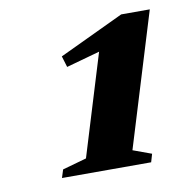

<svg xmlns="http://www.w3.org/2000/svg" viewBox="-53 -721 460 476"><g transform="rotate(-10 177.0 -483.0)"><path d="M133.5 -333.5 211.5 -588.5 127 -565 118.5 -593 281.5 -670H353.5L250.5 -333.5L297 -316.5L291 -296H66.5L73 -316.5Z"/></g></svg>

Font: Newsreader 16pt ExtraBold
Style: Italic
Weight: 800
Italic angle: -17°
Designer: Hugues Gentile
Foundry: Production Type
Version: Version 1.003; ttfautohint (v1.8.3)